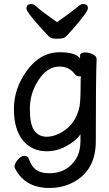

<svg xmlns="http://www.w3.org/2000/svg" viewBox="-20 -751 540 952"><path d="M225 181Q106 181 56 87Q52 81 52 76Q52 60 68 41Q84 22 101 22Q119 22 123 37Q137 76 160 92Q183 108 225 108Q313 108 358 35Q379 -1 379 -51V-86Q361 -56 312.5 -28.5Q264 -1 213 -1Q137 -1 93 -55.5Q49 -110 49 -211Q49 -314 115 -403Q181 -492 275 -492Q356 -492 377 -461Q377 -467 377 -475Q377 -491 403 -491Q420 -491 439.5 -482Q459 -473 459 -458Q455 -364 455 -50Q455 95 341 154Q289 181 225 181ZM213 -73Q243 -73 276 -90Q356 -130 375 -226Q380 -257 380 -362Q382 -366 382 -368Q382 -373 371 -373Q360 -373 352 -382Q324 -421 275 -421Q215 -421 171.5 -355Q128 -289 128 -212Q128 -134 150 -103.5Q172 -73 213 -73ZM256 -559Q232 -559 220 -572.5Q208 -586 190 -605Q111 -691 111 -709Q111 -731 136 -731Q148 -731 165 -714.5Q182 -698 263 -641Q347 -701 363.5 -716Q380 -731 391 -731Q416 -731 416 -710Q416 -693 343 -609Q324 -588 312.5 -575.5Q301 -563 289.5 -561Q278 -559 256 -559Z"/></svg>

Font: LXGW WenKai Mono Medium
Style: Regular
Weight: 500
Monospace: yes
Designer: LXGW / Fontworks Inc.
Foundry: LXGW / Fontworks Inc.
Version: Version 1.520; June 14, 2025